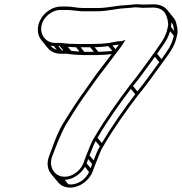

<svg xmlns="http://www.w3.org/2000/svg" viewBox="-20 -762 840 886"><path d="M171 -641C178 -682 218 -716 260 -716H282C298 -716 310 -715 325 -713H326C335 -713 347 -710 360 -710H428C476 -710 514 -722 556 -724C565 -725 574 -725 582 -726L601 -728C611 -729 626 -726 638 -726L687 -727C711 -727 728 -718 739 -705C750 -691 760 -655 754 -636C745 -585 715 -555 689 -515C655 -469 614 -410 579 -368C523 -294 463 -210 415 -127C399 -103 389 -69 378 -45L364 -7C350 28 307 61 264 52C228 45 205 5 220 -38C239 -88 260 -144 285 -188C308 -224 334 -268 360 -305C394 -352 429 -404 465 -449C488 -478 512 -512 536 -543C541 -549 545 -556 549 -562L559 -578L541 -572H538C518 -572 504 -567 484 -564C457 -560 429 -559 401 -559H336C315 -559 294 -560 277 -562L261 -564H234C193 -564 164 -600 171 -641ZM285 -732H263C213 -732 165 -691 156 -641C152 -616 157 -594 171 -577L200 -541C214 -524 235 -514 260 -514H287L302 -512C320 -510 341 -508 363 -508H428C450 -508 473 -510 495 -512C481 -493 466 -474 453 -457C416 -411 383 -359 349 -313C322 -275 295 -230 272 -194C252 -162 233 -115 220 -77L206 -40C194 -7 200 22 217 42L247 78C257 91 271 99 287 102C339 112 390 74 407 31L421 -6C432 -31 443 -67 456 -86C504 -169 563 -252 619 -325C655 -368 697 -428 730 -473C755 -509 787 -543 797 -599C803 -619 797 -639 793 -656C791 -665 787 -673 781 -680L752 -716C739 -732 717 -742 690 -742L641 -741C631 -741 615 -743 602 -742L583 -740C575 -739 566 -739 558 -738C514 -736 476 -725 431 -725H363C335 -725 313 -732 285 -732ZM778 -649C780 -639 783 -628 784 -619L769 -638C771 -645 771 -652 770 -659ZM782 -597C773 -552 749 -523 725 -489L705 -514C726 -546 752 -573 765 -618ZM715 -475C684 -432 646 -380 614 -340L594 -365C627 -405 664 -458 695 -500ZM604 -327C551 -258 496 -180 450 -102L430 -126C475 -204 531 -282 584 -352ZM441 -87C429 -67 420 -42 412 -22L393 -45C402 -65 411 -92 421 -111ZM405 -5 398 14 380 -8 387 -28ZM391 32C376 65 336 95 295 88L279 68C318 66 354 40 372 8ZM498 -527C477 -525 455 -523 434 -523L417 -544C438 -545 460 -546 480 -549ZM413 -523H369L352 -544H396ZM347 -524C333 -525 321 -526 309 -527L293 -546C305 -545 318 -544 331 -544ZM272 -529H266L249 -550H255ZM242 -532C231 -536 220 -542 213 -551C218 -550 223 -550 228 -550ZM499 -552C510 -554 519 -555 529 -556C524 -549 518 -542 513 -535Z"/></svg>

Font: Blanket
Style: Ugh
Weight: 900
Foundry: Cannot Into Space Fonts
Version: Version 0.9